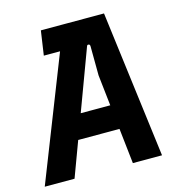

<svg xmlns="http://www.w3.org/2000/svg" viewBox="-121 -792 824 884"><g transform="rotate(-15 291.5 -350.0)"><path d="M-16 0 259 -700H454L543 0H404L356 -431L355 -570Q355 -579 348 -580Q341 -581 339 -573L126 0ZM167 -168 212 -284H395L406 -168ZM136 -584 153 -700H278L248 -584Z"/></g></svg>

Font: Finlandica SemiBold
Style: Italic
Weight: 600
Italic angle: -8°
Designer: Niklas Ekholm, Juho Hiilivirta, Jaakko Suomalainen
Foundry: Helsinki Type Studio
Version: Version 1.063